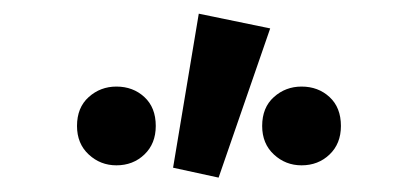

<svg xmlns="http://www.w3.org/2000/svg" viewBox="-20 -821 595 275"><path d="M146.7 -584.2Q123.8 -584.2 107.1 -599.7Q90.3 -615.2 90.3 -640.6Q90.3 -667 107.1 -682Q123.8 -697 146.7 -697Q170.6 -697 186.8 -682Q203.1 -667 203.1 -640.6Q203.1 -615.2 186.8 -599.7Q170.6 -584.2 146.7 -584.2ZM293.1 -566.6 227.9 -580.8 264.7 -801.4 367 -780.3ZM411.9 -584.2Q389 -584.2 372.3 -599.7Q355.5 -615.2 355.5 -640.6Q355.5 -667 372.3 -682Q389 -697 411.9 -697Q435.8 -697 452 -682Q468.3 -667 468.3 -640.6Q468.3 -615.2 452 -599.7Q435.8 -584.2 411.9 -584.2Z"/></svg>

Font: Source Sans Variable
Style: Regular
Weight: 200
Designer: Paul D. Hunt
Foundry: Adobe Systems Incorporated
Version: Version 3.006;hotconv 1.0.111;makeotfexe 2.5.65597